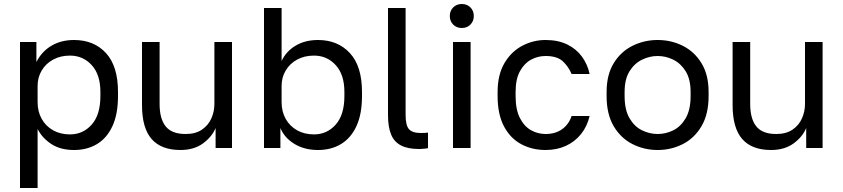

<svg xmlns="http://www.w3.org/2000/svg" viewBox="-20 -740 4213 960"><path d="M80 200V-530H162V-430Q189 -483 237.5 -511.5Q286 -540 350 -540Q450 -540 510 -474.5Q570 -409 570 -280V-260Q570 -170 542.5 -110Q515 -50 465.5 -20Q416 10 350 10Q282 10 236.5 -20Q191 -50 168 -95V200ZM330 -68Q395 -68 438.5 -117Q482 -166 482 -260V-280Q482 -367 438.5 -414.5Q395 -462 330 -462Q282 -462 245.5 -442Q209 -422 188.5 -387.5Q168 -353 168 -310V-230Q168 -182 188.5 -145.5Q209 -109 245.5 -88.5Q282 -68 330 -68Z M882 10Q786 10 738 -45Q690 -100 690 -215V-530H778V-220Q778 -146 808.5 -108Q839 -70 908 -70Q958 -70 990 -92Q1022 -114 1037 -148.5Q1052 -183 1052 -220V-530H1140V0H1058V-100Q1040 -56 995 -23Q950 10 882 10Z M1570 10Q1502 10 1452 -20.5Q1402 -51 1382 -100V0H1300V-700H1388V-435Q1411 -484 1458.5 -512Q1506 -540 1570 -540Q1669 -540 1729.5 -474.5Q1790 -409 1790 -280V-260Q1790 -170 1762.5 -110Q1735 -50 1685.5 -20Q1636 10 1570 10ZM1550 -68Q1615 -68 1658.5 -117Q1702 -166 1702 -260V-280Q1702 -367 1658.5 -414.5Q1615 -462 1550 -462Q1502 -462 1465.5 -442Q1429 -422 1408.5 -387.5Q1388 -353 1388 -310V-230Q1388 -182 1408.5 -145.5Q1429 -109 1465.5 -88.5Q1502 -68 1550 -68Z M2075 5Q2020 5 1985.5 -12.5Q1951 -30 1935.5 -67.5Q1920 -105 1920 -165V-700H2008V-165Q2008 -113 2025 -94Q2042 -75 2085 -75Q2096 -75 2104 -75.5Q2112 -76 2120 -77V1Q2115 2 2106.5 3Q2098 4 2089.5 4.5Q2081 5 2075 5Z M2245 0V-530H2333V0ZM2289 -600Q2263 -600 2246 -617Q2229 -634 2229 -660Q2229 -686 2246 -703Q2263 -720 2289 -720Q2315 -720 2332 -703Q2349 -686 2349 -660Q2349 -634 2332 -617Q2315 -600 2289 -600Z M2708 10Q2640 10 2585.5 -19.5Q2531 -49 2499.5 -109Q2468 -169 2468 -260V-280Q2468 -366 2502 -424Q2536 -482 2591 -511Q2646 -540 2708 -540Q2771 -540 2816.5 -517.5Q2862 -495 2890 -456.5Q2918 -418 2928 -370H2838Q2822 -408 2793.5 -434Q2765 -460 2708 -460Q2669 -460 2635 -441.5Q2601 -423 2579.5 -383.5Q2558 -344 2558 -280V-260Q2558 -192 2579.5 -150Q2601 -108 2635 -89Q2669 -70 2708 -70Q2757 -70 2790.5 -94Q2824 -118 2838 -160H2928Q2916 -108 2885 -69.5Q2854 -31 2809 -10.5Q2764 10 2708 10Z M3268 10Q3201 10 3142.5 -19.5Q3084 -49 3048.5 -109Q3013 -169 3013 -260V-280Q3013 -366 3048.5 -424Q3084 -482 3142.5 -511Q3201 -540 3268 -540Q3336 -540 3394 -511Q3452 -482 3487.5 -424Q3523 -366 3523 -280V-260Q3523 -169 3487.5 -109Q3452 -49 3394 -19.5Q3336 10 3268 10ZM3268 -70Q3309 -70 3346.5 -88.5Q3384 -107 3408.5 -149Q3433 -191 3433 -260V-280Q3433 -344 3408.5 -383.5Q3384 -423 3346.5 -441.5Q3309 -460 3268 -460Q3228 -460 3190 -441.5Q3152 -423 3127.5 -383.5Q3103 -344 3103 -280V-260Q3103 -191 3127.5 -149Q3152 -107 3190 -88.5Q3228 -70 3268 -70Z M3835 10Q3739 10 3691 -45Q3643 -100 3643 -215V-530H3731V-220Q3731 -146 3761.5 -108Q3792 -70 3861 -70Q3911 -70 3943 -92Q3975 -114 3990 -148.5Q4005 -183 4005 -220V-530H4093V0H4011V-100Q3993 -56 3948 -23Q3903 10 3835 10Z"/></svg>

Font: Golos Text
Style: Regular
Weight: 400
Designer: A.Korolkova, Vitaly Kuzmin
Foundry: ParaType Ltd
Version: Version 2.004